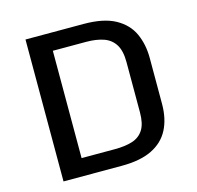

<svg xmlns="http://www.w3.org/2000/svg" viewBox="-104 -820 953 929"><g transform="rotate(-15 372.5 -355.5)"><path d="M102.1 0V-710.9H393.1Q493.2 -710.9 551.5 -678.7Q609.9 -646.5 634.8 -591.8Q659.7 -537.1 659.7 -468.8V-239.7Q659.7 -165 632.1 -111.3Q604.5 -57.6 545.9 -28.8Q487.3 0 393.6 0ZM215.8 -86.4H382.8Q434.1 -86.4 470.5 -97.9Q506.8 -109.4 526.4 -139.9Q545.9 -170.4 545.9 -227.1V-479Q545.9 -535.6 526.1 -567.1Q506.3 -598.6 469.7 -611.3Q433.1 -624 382.8 -624H215.8Z"/></g></svg>

Font: Monda Medium
Style: Regular
Weight: 500
Designer: Vernon Adams
Foundry: Vernon Adams
Version: Version 2.200